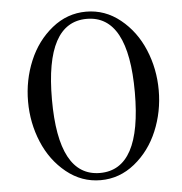

<svg xmlns="http://www.w3.org/2000/svg" viewBox="-53 -781 806 849"><g transform="rotate(-5 350.0 -356.0)"><path d="M360 18Q276 18 208.5 -36.5Q141 -91 105.5 -176Q70 -261 70 -356Q70 -451 105.5 -536Q141 -621 208.5 -675.5Q276 -730 360 -730Q444 -730 511.5 -675.5Q579 -621 614.5 -536Q650 -451 650 -356Q650 -261 614.5 -176Q579 -91 511.5 -36.5Q444 18 360 18ZM360 -14Q544 -14 544 -356Q544 -698 360 -698Q176 -698 176 -356Q176 -14 360 -14Z"/></g></svg>

Font: Old Standard TT
Style: Regular
Weight: 400
Designer: Alexey Kryukov <alexios@thessalonica.org.ru>
Version: Version 2.2